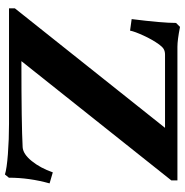

<svg xmlns="http://www.w3.org/2000/svg" viewBox="-6 -706 729 756"><g transform="rotate(90 358.0 -328.5)"><path d="M667.5 16.1Q645 8.8 587.2 4.4Q529.3 0 467.8 0H13.2V-22.9L483.9 -614.3H195.8Q182.6 -614.3 173.8 -609.1Q165 -604 155.8 -591.3Q136.7 -564.9 120.6 -529.8Q104.5 -494.6 101.1 -476.6L55.7 -482.9Q70.8 -603 70.8 -657.7L86.4 -673.3Q137.7 -663.1 165 -663.1H690.9V-639.2L221.2 -48.8Q470.2 -48.8 560.5 -53.7Q587.4 -55.7 614.7 -89.6Q642.1 -123.5 659.2 -172.4L702.6 -159.7Q680.2 -79.6 680.2 0.5Z"/></g></svg>

Font: Elstob 6pt
Style: Bold
Weight: 700
Designer: Peter S. Baker
Version: Version 1.015